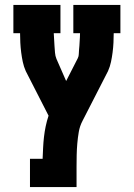

<svg xmlns="http://www.w3.org/2000/svg" viewBox="-20 -755 540 775"><path d="M101 0V-114H152Q153 -136 154 -158Q155 -180 157.5 -202Q160 -224 164.5 -245.5Q169 -267 176 -288L84 -468Q76 -486 72 -505Q68 -524 65.5 -543.5Q63 -563 62 -582.5Q61 -602 61 -621H34V-735H224V-621H197Q198 -608 198.5 -595Q199 -582 200 -569Q201 -556 202 -542.5Q203 -529 208 -517L247 -428L294 -520Q298 -528 298 -536.5Q298 -545 299 -553.5Q300 -562 300.5 -570.5Q301 -579 301.5 -587.5Q302 -596 302.5 -604.5Q303 -613 303 -621H276V-735H466V-621H439Q439 -602 438 -582.5Q437 -563 434.5 -543.5Q432 -524 428 -505Q424 -486 416 -468L313 -267Q302 -246 298 -222.5Q294 -199 292 -175.5Q290 -152 289.5 -128.5Q289 -105 289 -82V0Z"/></svg>

Font: Iosevka Curly Slab Heavy
Style: Regular
Weight: 900
Monospace: yes
Designer: Belleve Invis
Foundry: Belleve Invis
Version: Version 22.1.2; ttfautohint (v1.8.4)